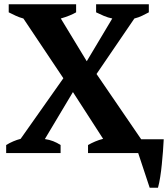

<svg xmlns="http://www.w3.org/2000/svg" viewBox="-20 -720 790 903"><path d="M394 -38Q410 -47 427.5 -54.5Q445 -62 465 -67L323 -287L191 -66Q212 -63 230 -56Q248 -49 265 -38V0H9V-38Q42 -58 77 -67L278 -352L90 -633Q71 -638 54 -646Q37 -654 21 -662V-700H338V-662Q326 -655 308 -647.5Q290 -640 266 -633L388 -432L508 -633Q488 -637 468 -645.5Q448 -654 432 -662V-700H680V-662Q665 -654 648.5 -646Q632 -638 612 -633L434 -372L644 -65H750Q749 -39 746.5 -8.5Q744 22 741 53Q738 84 733.5 112.5Q729 141 723 163H684L630 0H394Z"/></svg>

Font: PT Serif
Style: Bold
Weight: 700
Designer: A.Korolkova, O.Umpeleva, V.Yefimov
Foundry: ParaType Ltd
Version: Version 1.000W OFL; ttfautohint (v1.6)